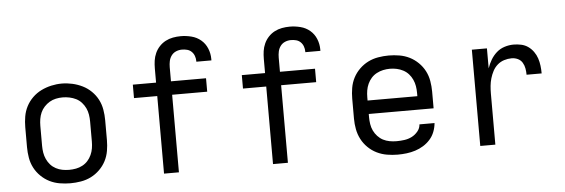

<svg xmlns="http://www.w3.org/2000/svg" viewBox="-49 -894 3097 1053"><g transform="rotate(-5 1500.0 -367.5)"><path d="M300 8Q271 8 241.5 3Q212 -2 186 -15Q160 -28 138.5 -49Q117 -70 103.5 -96Q90 -122 85 -151.5Q80 -181 80 -210V-320Q80 -349 85 -378.5Q90 -408 103.5 -434Q117 -460 138.5 -481Q160 -502 186.5 -515Q213 -528 242 -534.5Q271 -541 300 -541Q329 -541 358 -534.5Q387 -528 413.5 -515Q440 -502 461.5 -481Q483 -460 496.5 -434Q510 -408 515 -378.5Q520 -349 520 -320V-210Q520 -181 515 -151.5Q510 -122 496.5 -96Q483 -70 461.5 -49Q440 -28 414 -15Q388 -2 358.5 3Q329 8 300 8ZM300 -66Q319 -66 337.5 -69.5Q356 -73 373 -82Q390 -91 402.5 -105Q415 -119 423 -136.5Q431 -154 434 -172.5Q437 -191 437 -210V-320Q437 -339 434 -358Q431 -377 423 -394Q415 -411 402 -425.5Q389 -440 372 -448.5Q355 -457 336 -461Q317 -465 298 -465Q279 -465 260.5 -461Q242 -457 226 -447.5Q210 -438 197 -424Q184 -410 176.5 -393Q169 -376 166 -357.5Q163 -339 163 -320V-210Q163 -191 166 -172.5Q169 -154 177 -136.5Q185 -119 197.5 -105Q210 -91 227 -82Q244 -73 262.5 -69.5Q281 -66 300 -66Z M816 0V-427H688V-501H816V-579Q816 -601 819 -622Q822 -643 831 -663Q840 -683 855 -699Q870 -715 889 -725Q908 -735 929.5 -739Q951 -743 973 -743Q1002 -743 1031.5 -735.5Q1061 -728 1083.5 -709Q1106 -690 1117.5 -662Q1129 -634 1129 -604Q1129 -602 1129 -600Q1129 -598 1129 -596H1046Q1046 -597 1046 -598Q1046 -599 1046 -600Q1046 -614 1041 -628Q1036 -642 1025.5 -652Q1015 -662 1001 -665.5Q987 -669 973 -669Q956 -669 940.5 -662.5Q925 -656 915 -642.5Q905 -629 901.5 -612.5Q898 -596 898 -579V-501H1091V-427H898V0Z M1416 0V-427H1288V-501H1416V-579Q1416 -601 1419 -622Q1422 -643 1431 -663Q1440 -683 1455 -699Q1470 -715 1489 -725Q1508 -735 1529.5 -739Q1551 -743 1573 -743Q1602 -743 1631.5 -735.5Q1661 -728 1683.5 -709Q1706 -690 1717.5 -662Q1729 -634 1729 -604Q1729 -602 1729 -600Q1729 -598 1729 -596H1646Q1646 -597 1646 -598Q1646 -599 1646 -600Q1646 -614 1641 -628Q1636 -642 1625.5 -652Q1615 -662 1601 -665.5Q1587 -669 1573 -669Q1556 -669 1540.5 -662.5Q1525 -656 1515 -642.5Q1505 -629 1501.5 -612.5Q1498 -596 1498 -579V-501H1691V-427H1498V0Z M2102 8Q2073 8 2043.5 3Q2014 -2 1987.5 -15Q1961 -28 1939.5 -49Q1918 -70 1904.5 -96Q1891 -122 1885.5 -151Q1880 -180 1880 -210V-320Q1880 -349 1885 -378.5Q1890 -408 1903.5 -434Q1917 -460 1938.5 -481Q1960 -502 1986 -515Q2012 -528 2041.5 -533Q2071 -538 2100 -538Q2129 -538 2158.5 -533Q2188 -528 2214 -515Q2240 -502 2261.5 -481Q2283 -460 2296.5 -434Q2310 -408 2315 -378.5Q2320 -349 2320 -320V-228H1963V-210Q1963 -191 1966 -172Q1969 -153 1977 -136Q1985 -119 1998.5 -104.5Q2012 -90 2028.5 -81.5Q2045 -73 2064 -69.5Q2083 -66 2102 -66Q2124 -66 2145.5 -69Q2167 -72 2186 -81.5Q2205 -91 2219.5 -108.5Q2234 -126 2235 -147H2318Q2316 -123 2307 -99.5Q2298 -76 2281.5 -57.5Q2265 -39 2244 -26Q2223 -13 2199.5 -5.5Q2176 2 2151.5 5Q2127 8 2102 8ZM2237 -302V-320Q2237 -339 2234 -357.5Q2231 -376 2223 -393.5Q2215 -411 2202.5 -425Q2190 -439 2173 -448Q2156 -457 2137.5 -461Q2119 -465 2100 -465Q2081 -465 2062.5 -461Q2044 -457 2027 -448Q2010 -439 1997.5 -425Q1985 -411 1977 -393.5Q1969 -376 1966 -357.5Q1963 -339 1963 -320V-302Z M2557 0V-530H2640V-420Q2648 -444 2661 -466Q2674 -488 2693 -505Q2712 -522 2737 -530Q2762 -538 2787 -538Q2808 -538 2829 -533.5Q2850 -529 2867 -517Q2884 -505 2896.5 -487.5Q2909 -470 2915.5 -450Q2922 -430 2924.5 -409Q2927 -388 2927 -367H2844Q2844 -384 2841 -401.5Q2838 -419 2829 -434Q2820 -449 2804 -456.5Q2788 -464 2770 -464Q2749 -464 2728.5 -457.5Q2708 -451 2692 -437Q2676 -423 2666 -404Q2656 -385 2650 -364.5Q2644 -344 2642 -323Q2640 -302 2640 -281V0Z"/></g></svg>

Font: Iosevka Curly Extended
Style: Regular
Weight: 400
Width: 7
Monospace: yes
Designer: Belleve Invis
Foundry: Belleve Invis
Version: Version 11.1.0; ttfautohint (v1.8.3)